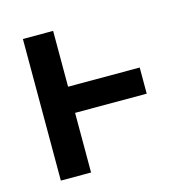

<svg xmlns="http://www.w3.org/2000/svg" viewBox="-83 -600 667 681"><g transform="rotate(-15 250.0 -260.0)"><path d="M59 0V-520H170V-315H433V-219H170V0Z"/></g></svg>

Font: Iosevka Algr
Style: Bold
Weight: 700
Monospace: yes
Designer: Belleve Invis
Foundry: Belleve Invis
Version: Version 26.0.2; ttfautohint (v1.8.3)